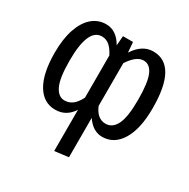

<svg xmlns="http://www.w3.org/2000/svg" viewBox="-167 -693 1046 1060"><g transform="rotate(30 356.0 -163.0)"><path d="M667 -264Q667 -133 623 -60.5Q579 12 503 12Q444 12 402 -50V201L314 212V-51Q274 12 204 12Q129 12 87 -58.5Q45 -129 45 -261Q45 -348 66 -410Q87 -472 125 -505Q163 -538 214 -538Q280 -538 321 -466L326 -527H390L395 -462Q444 -538 514 -538Q667 -538 667 -264ZM314 -128V-397Q296 -433 275 -450.5Q254 -468 227 -468Q138 -468 138 -263Q138 -153 160.5 -105.5Q183 -58 223 -58Q251 -58 273 -74.5Q295 -91 314 -128ZM574 -264Q574 -374 553.5 -421Q533 -468 493 -468Q447 -468 402 -399V-126Q430 -60 483 -60Q527 -60 550.5 -107Q574 -154 574 -264Z"/></g></svg>

Font: Fira Sans Compressed
Style: Regular
Weight: 400
Width: 1
Designer: bBox Type GmbH & Carrois Corporate GbR & Edenspiekermann AG
Foundry: bBox Type GmbH & Carrois Corporate GbR & Edenspiekermann AG
Version: Version 4.301